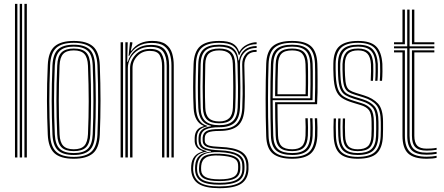

<svg xmlns="http://www.w3.org/2000/svg" viewBox="-20 -820 2312 1000"><path d="M107.2 0V-800H119.8V0ZM58 0V-800H70.5V0ZM82.8 0V-800H95V0Z M364.2 6.8Q294.8 6.8 263.2 -22.4Q231.8 -51.5 228.8 -118.8Q225 -205.8 224.6 -293.9Q224.2 -382 228.8 -480.8Q231.8 -550.5 264.6 -578.6Q297.5 -606.8 364.2 -606.8Q432.2 -606.8 464.6 -578.1Q497 -549.5 499.8 -480.2Q507.2 -292 499.8 -118.8Q496.8 -48.8 463.6 -21Q430.5 6.8 364.2 6.8ZM364.2 -3Q425.8 -3 455.1 -29.2Q484.5 -55.5 487.5 -119.2Q490.8 -199.8 491.1 -289.8Q491.5 -379.8 487.5 -480Q484.8 -544.2 455.1 -570.6Q425.5 -597 364.2 -597Q302.2 -597 273 -570.4Q243.8 -543.8 241 -480Q236.8 -380.2 237 -293.2Q237.2 -206.2 241 -119.2Q243.8 -56.2 272.9 -29.6Q302 -3 364.2 -3ZM364.2 -12.8Q307.2 -12.8 281.5 -37.6Q255.8 -62.5 253.2 -119.8Q249.5 -208.8 249.2 -294.4Q249 -380 253.2 -479.5Q255.8 -538.2 282.2 -562.8Q308.8 -587.2 364.2 -587.2Q418.8 -587.2 445.6 -563.4Q472.5 -539.5 475 -479.5Q478.8 -386 478.9 -297.4Q479 -208.8 475 -120Q472.5 -61 445.8 -36.9Q419 -12.8 364.2 -12.8ZM364.2 -22.8Q414.8 -22.8 437.6 -45.5Q460.5 -68.2 462.8 -120.8Q466.5 -208 466.6 -293.2Q466.8 -378.5 462.8 -479Q460.8 -533.8 436.6 -555.5Q412.5 -577.2 364.2 -577.2Q313.8 -577.2 290.9 -554.4Q268 -531.5 265.5 -478.8Q261.5 -383.5 261.5 -298.8Q261.5 -214 265.5 -120Q268 -67 291.4 -44.9Q314.8 -22.8 364.2 -22.8ZM364.2 -32.8Q320.2 -32.8 300.1 -53.1Q280 -73.5 278 -120Q274 -211.5 273.9 -295.6Q273.8 -379.8 278 -478.5Q280 -527 300.6 -547.1Q321.2 -567.2 364.2 -567.2Q408.2 -567.2 428.4 -546.8Q448.5 -526.2 450.5 -478.2Q454.5 -376 454.2 -290.6Q454 -205.2 450.5 -121Q448.5 -73.2 428.1 -53Q407.8 -32.8 364.2 -32.8ZM364.2 -42.5Q401.8 -42.5 419 -60.8Q436.2 -79 438.2 -121.2Q442 -210 442 -292.8Q442 -375.5 438.2 -477.8Q436.5 -520.2 419.4 -538.9Q402.2 -557.5 364.2 -557.5Q326.5 -557.5 309.2 -539.1Q292 -520.8 290.2 -478.5Q286.2 -380 286.2 -296.5Q286.2 -213 290.2 -120.2Q292 -79.2 309.2 -60.9Q326.5 -42.5 364.2 -42.5Z M873 0V-479.5Q873 -510.2 865.1 -537Q857.2 -563.8 835.1 -580.1Q813 -596.5 769.8 -596.5Q727.8 -596.5 698.1 -578Q668.5 -559.5 652.8 -528.8H649.8L657 -600H669.2V-592.5L661.2 -555.5H664Q683.5 -582.5 710.9 -594.8Q738.2 -607 772.5 -607Q819.8 -607 843.9 -589Q868 -571 876.5 -542.1Q885 -513.2 885 -480.5V0ZM608.2 0V-600H620.8V0ZM633 0V-600H645.2L642.5 -498H645.5Q657.8 -538.5 689 -562.4Q720.2 -586.2 766.5 -586.2Q821.2 -586 841 -557.5Q860.8 -529 860.8 -479V0H848.2V-478.2Q848.2 -525 830.1 -550.5Q812 -576 764 -576Q727 -576 700.5 -559.8Q674 -543.5 659.9 -518.1Q645.8 -492.8 645.8 -465V0ZM657.5 0V-465.5Q657.5 -503.2 685.5 -534.2Q713.5 -565.2 761.5 -565.2Q807.8 -565.2 822 -539.4Q836.2 -513.5 836.2 -477V0H824V-476.8Q824 -510.5 811.6 -532.8Q799.2 -555 760.2 -555Q721.2 -555 695.8 -528.5Q670.2 -502 670.2 -466L670 0Z M1123 160.2Q1050.2 160.2 1015.1 138.2Q980 116.2 975.8 68Q975 58.8 976 42.8Q980.2 -16.2 1035.5 -30.5V-33.5Q996.8 -45 994 -82.5Q993.8 -86 993.9 -92.6Q994 -99.2 994 -103.2Q995 -126.8 1005.6 -141.5Q1016.2 -156.2 1040.2 -162.5V-165.2Q1018 -173 1004.2 -196.1Q990.5 -219.2 988.5 -256.2Q985.8 -310.8 985.9 -366.8Q986 -422.8 988.2 -486.2Q990.8 -550.8 1022.1 -578.8Q1053.5 -606.8 1121.5 -606.8Q1168.5 -606.8 1192.4 -593.1Q1216.2 -579.5 1225 -551H1227.8Q1239.5 -574.2 1265.8 -587.2Q1292 -600.2 1316.5 -600V-589.8Q1281 -589.8 1257.8 -573.4Q1234.5 -557 1227 -534H1223.5Q1216 -566.5 1192.5 -581.8Q1169 -597 1121.5 -597Q1060.2 -597 1031.4 -571.5Q1002.5 -546 1000.8 -486.8Q998.5 -421.5 998.2 -368Q998 -314.5 1000.8 -257.5Q1002.8 -216.5 1018 -194Q1033.2 -171.5 1059.8 -164.8V-162Q1029.8 -155.2 1017.8 -141.6Q1005.8 -128 1004.8 -103.5Q1004 -92 1004.8 -82.2Q1006 -62 1017 -51.1Q1028 -40.2 1055.8 -33.2V-30.2Q1020.5 -24.2 1005 -7.4Q989.5 9.5 987 42.8Q986.2 50.2 985.9 55.2Q985.5 60.2 986.2 68Q990.2 110.8 1021.5 130.9Q1052.8 151 1123 151Q1195.2 151 1227.8 130.4Q1260.2 109.8 1263.2 62.8Q1264.2 49.5 1262.8 35Q1259.5 -5 1227.1 -23.8Q1194.8 -42.5 1124.8 -45Q1078 -46.8 1058 -55.1Q1038 -63.5 1036 -82.2Q1035.5 -86.2 1035.4 -93.2Q1035.2 -100.2 1035.5 -103.5Q1037.5 -128.5 1057 -138.2Q1076.5 -148 1121.8 -147.8Q1186.2 -147.5 1212.9 -175.2Q1239.5 -203 1241.8 -258Q1243.5 -298.8 1243.8 -331.2Q1244 -363.8 1243.2 -398.9Q1242.5 -434 1241.5 -482.8Q1240.8 -516.5 1260.2 -538.6Q1279.8 -560.8 1316.5 -560.2V-550Q1282.8 -550.5 1267.2 -529.9Q1251.8 -509.2 1252.5 -479.2Q1254 -419.5 1255.1 -369.9Q1256.2 -320.2 1253.5 -257.5Q1250.5 -193.5 1219.8 -165.8Q1189 -138 1121.5 -138Q1083.5 -138 1065.5 -130.9Q1047.5 -123.8 1046.5 -102.2Q1046.5 -101 1046.4 -94.4Q1046.2 -87.8 1046.5 -84.8Q1048.2 -68.5 1066.4 -62.5Q1084.5 -56.5 1125 -55Q1200.5 -52.2 1235.6 -31.2Q1270.8 -10.2 1274 35.5Q1274.8 49.2 1274.2 62.8Q1271.5 114 1236 137.1Q1200.5 160.2 1123 160.2ZM1123 142Q1058.5 142 1029 124.8Q999.5 107.5 996.2 68Q995.5 57 996.5 42.8Q999 8.5 1018 -8.6Q1037 -25.8 1078.8 -30.5V-33.2Q1046 -37.5 1031.1 -48.9Q1016.2 -60.2 1014.5 -82.2Q1014 -86.8 1014 -93Q1014 -99.2 1014.2 -103.5Q1016 -153.8 1079 -162.5V-164.8Q1048.8 -170.8 1031.8 -193.1Q1014.8 -215.5 1012.8 -258Q1010.5 -308.8 1010.6 -364.8Q1010.8 -420.8 1012.8 -486.2Q1014.5 -541.5 1041.1 -564.4Q1067.8 -587.2 1121.5 -587.2Q1171.2 -587.2 1194.6 -568Q1218 -548.8 1221.8 -505.5H1224.5Q1231.2 -540.2 1254.2 -560Q1277.2 -579.8 1316.5 -580.5V-570Q1275.2 -570.5 1252.1 -545.6Q1229 -520.8 1230 -485.2Q1231.8 -418.2 1231.9 -365.4Q1232 -312.5 1229.8 -258.2Q1227.5 -205 1202 -181.1Q1176.5 -157.2 1121.5 -157.2Q1076.2 -157.5 1051.9 -145.8Q1027.5 -134 1025.5 -104.8Q1025 -99.8 1025.1 -92.6Q1025.2 -85.5 1025.5 -82.5Q1027.8 -57.8 1051.6 -48.4Q1075.5 -39 1124.5 -37.2Q1186.2 -34.8 1218 -18Q1249.8 -1.2 1252.8 34.8Q1253.2 42.2 1253.5 48.1Q1253.8 54 1253.2 62.8Q1250.8 106.5 1218.9 124.2Q1187 142 1123 142ZM1121.5 -168Q1169.5 -168 1192.6 -189.2Q1215.8 -210.5 1217.8 -258.2Q1220 -314.8 1219.6 -368.6Q1219.2 -422.5 1217 -487.8Q1215.5 -536.8 1191.8 -557Q1168 -577.2 1121.5 -577.2Q1069.2 -577.2 1047.6 -554.6Q1026 -532 1025 -486Q1023.5 -421.2 1023.2 -369.5Q1023 -317.8 1025 -256.2Q1026.5 -210 1050 -189Q1073.5 -168 1121.5 -168ZM1121.5 -177.8Q1077.8 -177.8 1058 -197.4Q1038.2 -217 1037 -258Q1035.5 -313 1035.5 -367.5Q1035.5 -422 1037 -485.8Q1038 -529.5 1058.1 -548.4Q1078.2 -567.2 1121.5 -567.2Q1163.5 -567.2 1183.4 -548.5Q1203.2 -529.8 1204.8 -488Q1207.2 -418 1207.4 -365.4Q1207.5 -312.8 1205.2 -258.8Q1203.5 -216.8 1183.8 -197.2Q1164 -177.8 1121.5 -177.8ZM1121.5 -187.5Q1156.5 -187.5 1174 -204.6Q1191.5 -221.8 1193 -259.5Q1197 -357.2 1192.5 -488Q1191.2 -526 1173.2 -541.8Q1155.2 -557.5 1121.5 -557.5Q1085.8 -557.5 1067.9 -541.1Q1050 -524.8 1049.2 -485.2Q1047.8 -425.2 1047.4 -370.8Q1047 -316.2 1049.2 -258.5Q1050.5 -221.2 1067.9 -204.4Q1085.2 -187.5 1121.5 -187.5ZM1123 132.2Q1185.8 132.2 1213.1 115.5Q1240.5 98.8 1242 64.2Q1242.8 49.8 1241.5 35.2Q1239.5 6.5 1213.4 -9Q1187.2 -24.5 1124.2 -27.5Q1065 -30.2 1038 -13.5Q1011 3.2 1007.2 43Q1006.5 49.5 1006.2 55.2Q1006 61 1006.8 68.8Q1009.8 102.8 1037.2 117.5Q1064.8 132.2 1123 132.2ZM1123 123.2Q1068.2 123.2 1043.8 110.4Q1019.2 97.5 1016.8 68Q1016 59 1017.5 42.5Q1021 4 1047.2 -8.8Q1073.5 -21.5 1125.2 -19.2Q1179 -17 1204 -4.1Q1229 8.8 1231.2 35.2Q1232 45.2 1231.9 50.6Q1231.8 56 1231.5 63Q1229.2 95.2 1204.1 109.2Q1179 123.2 1123 123.2ZM1123 114Q1172.8 114 1195.4 102.2Q1218 90.5 1220 62.8Q1221 48.8 1219.8 35.2Q1218.2 14 1196.5 3.6Q1174.8 -6.8 1124 -9.8Q1074.8 -12.8 1052.6 0.4Q1030.5 13.5 1028 42.8Q1026.8 55.2 1027.8 68Q1029.2 91.2 1051.2 102.6Q1073.2 114 1123 114Z M1502 6.8Q1434.8 6.8 1401.8 -19.5Q1368.8 -45.8 1366.5 -110.8Q1363.2 -212.8 1363.4 -307Q1363.5 -401.2 1366.5 -488.2Q1369 -553.5 1401.6 -580.1Q1434.2 -606.8 1501.5 -606.8Q1568.8 -606.8 1599.4 -579.6Q1630 -552.5 1632.8 -489Q1633.2 -481.5 1633.6 -458.4Q1634 -435.2 1634.1 -403.8Q1634.2 -372.2 1633.8 -338.9Q1633.2 -305.5 1631.5 -277.2H1425.2Q1425.2 -234.5 1426 -195.8Q1426.8 -157 1428 -114.2Q1429.2 -76 1446.4 -59.2Q1463.5 -42.5 1502 -42.5Q1535.5 -42.5 1552.4 -58.4Q1569.2 -74.2 1571.2 -114.2Q1572.2 -132.8 1571.9 -158.9Q1571.5 -185 1570.5 -204H1582.8Q1584.2 -181.2 1584.2 -155.1Q1584.2 -129 1583.5 -113.8Q1581.2 -70.2 1562.2 -51.5Q1543.2 -32.8 1502 -32.8Q1456.8 -32.8 1436.9 -51.8Q1417 -70.8 1415.8 -113.8Q1414.2 -161 1413.5 -204.5Q1412.8 -248 1412.8 -287.8H1619.8Q1621.2 -324 1621.5 -366.8Q1621.8 -409.5 1621.4 -443.8Q1621 -478 1620.5 -488.5Q1618 -546.8 1590.2 -571.9Q1562.5 -597 1501.5 -597Q1440.2 -597 1410.5 -572.1Q1380.8 -547.2 1378.8 -486.2Q1376 -407.5 1375.8 -308.9Q1375.5 -210.2 1378.8 -113.2Q1380.5 -54.8 1408.9 -28.9Q1437.2 -3 1502 -3Q1561.8 -3 1589.6 -28.1Q1617.5 -53.2 1620.5 -112.5Q1621.2 -127.5 1621.1 -155.4Q1621 -183.2 1619.5 -204H1631.8Q1633.2 -183.2 1633.4 -155.5Q1633.5 -127.8 1632.8 -111.8Q1629.5 -48.2 1599.1 -20.8Q1568.8 6.8 1502 6.8ZM1502 -12.8Q1447.5 -12.8 1420.1 -34.9Q1392.8 -57 1391 -112.8Q1388.2 -200.8 1388.1 -299.4Q1388 -398 1391 -485.8Q1393 -541.2 1419.4 -564.2Q1445.8 -587.2 1501.5 -587.2Q1556.2 -587.2 1581 -564.2Q1605.8 -541.2 1608.2 -488.2Q1608.8 -478.5 1609.1 -447.9Q1609.5 -417.2 1609.2 -377Q1609 -336.8 1607.8 -298H1400.2Q1400.2 -253.5 1401 -205.4Q1401.8 -157.2 1403.2 -113.5Q1405 -63.8 1428.6 -43.2Q1452.2 -22.8 1502 -22.8Q1549.5 -22.8 1571.5 -43.8Q1593.5 -64.8 1596 -113.5Q1596.8 -128.5 1596.6 -155.9Q1596.5 -183.2 1595 -204H1607.5Q1608.8 -182.5 1608.9 -155.4Q1609 -128.2 1608.2 -113Q1605.5 -59.2 1580.9 -36Q1556.2 -12.8 1502 -12.8ZM1400.2 -308.2H1595.8Q1597 -344.2 1597.1 -381.4Q1597.2 -418.5 1596.9 -447.5Q1596.5 -476.5 1596 -487.5Q1593.8 -535.2 1572 -556.2Q1550.2 -577.2 1501.5 -577.2Q1450.2 -577.2 1427.6 -555.6Q1405 -534 1403.2 -485.2Q1401.8 -442.2 1401.1 -396.8Q1400.5 -351.2 1400.2 -308.2ZM1412.8 -318.8Q1412.8 -353 1413.5 -396.8Q1414.2 -440.5 1415.8 -484.8Q1417 -529 1437.1 -548.1Q1457.2 -567.2 1501.5 -567.2Q1544 -567.2 1562.9 -548.5Q1581.8 -529.8 1583.5 -487Q1584 -475.5 1584.4 -448.5Q1584.8 -421.5 1584.6 -387Q1584.5 -352.5 1583.5 -318.8ZM1425.2 -329H1571.5Q1572.8 -380.2 1572.4 -426Q1572 -471.8 1571.2 -486.2Q1569.8 -522.8 1554.4 -540.1Q1539 -557.5 1501.5 -557.5Q1462.5 -557.5 1445.9 -540.1Q1429.2 -522.8 1428 -484.2Q1426.5 -442.2 1425.9 -404.6Q1425.2 -367 1425.2 -329Z M1842.8 -32.8Q1803.8 -32.8 1785.2 -51Q1766.8 -69.2 1765.5 -113.5Q1764.8 -137.8 1764.5 -157.9Q1764.2 -178 1765.5 -203H1777.2Q1776 -177.5 1776.4 -157.6Q1776.8 -137.8 1777.5 -113.8Q1778.5 -75.8 1793.6 -59.1Q1808.8 -42.5 1842.8 -42.5Q1879 -42.5 1895.9 -58.2Q1912.8 -74 1914.5 -111.8Q1915.8 -136.8 1915.5 -149.2Q1915.2 -161.8 1915.2 -184.8Q1915.2 -228.5 1901.9 -246Q1888.5 -263.5 1860.2 -272.2L1816.8 -285.5Q1782.2 -295.8 1761 -310Q1739.8 -324.2 1729.4 -350.9Q1719 -377.5 1717.2 -425.8Q1716.2 -447.8 1716.1 -460.5Q1716 -473.2 1716.2 -488.8Q1717.2 -553.5 1748.6 -580.1Q1780 -606.8 1845 -606.8Q1909 -606.8 1938.1 -579Q1967.2 -551.2 1971.5 -487.5Q1972.2 -476 1972 -448.4Q1971.8 -420.8 1969.8 -399H1958Q1960 -422 1960.1 -448.9Q1960.2 -475.8 1959.5 -487.2Q1956 -545 1929.8 -571Q1903.5 -597 1845 -597Q1783.2 -597 1756.2 -571Q1729.2 -545 1728 -487.5Q1727.8 -473.5 1728 -460Q1728.2 -446.5 1729 -426Q1731.2 -378.8 1741.1 -354Q1751 -329.2 1770.4 -317.1Q1789.8 -305 1820.2 -295.8L1863.5 -282.5Q1896.2 -272.5 1911.8 -252.5Q1927.2 -232.5 1927.2 -184.8Q1927.2 -167.8 1927.4 -157.8Q1927.5 -147.8 1927.4 -137.9Q1927.2 -128 1926.5 -111Q1924.5 -70.5 1905.9 -51.6Q1887.2 -32.8 1842.8 -32.8ZM1842.8 -12.8Q1791 -12.8 1767.2 -35.6Q1743.5 -58.5 1741.8 -112.8Q1741 -135.5 1740.8 -157.5Q1740.5 -179.5 1741.8 -203H1753.5Q1752.5 -179.8 1752.6 -158.2Q1752.8 -136.8 1753.5 -113Q1755 -63.8 1776.4 -43.2Q1797.8 -22.8 1842.8 -22.8Q1891 -22.8 1913.8 -42.9Q1936.5 -63 1938.5 -111.2Q1939.5 -132.2 1939.4 -148Q1939.2 -163.8 1939.2 -184.8Q1939.2 -238.8 1920.5 -260.2Q1901.8 -281.8 1866.5 -292.5L1823.8 -305.5Q1796.8 -313.8 1779.1 -324.4Q1761.5 -335 1752.1 -358Q1742.8 -381 1741 -426.2Q1740.2 -444.2 1740 -458.6Q1739.8 -473 1740 -487.2Q1741 -541.2 1766.2 -564.2Q1791.5 -587.2 1845 -587.2Q1898.8 -587.2 1921.6 -562.6Q1944.5 -538 1947.8 -486.8Q1948.5 -473 1948.1 -446.4Q1947.8 -419.8 1946 -399H1934.2Q1936 -419.5 1936.2 -447.9Q1936.5 -476.2 1936 -485.8Q1933 -535.2 1911.4 -556.2Q1889.8 -577.2 1845 -577.2Q1796 -577.2 1774.9 -555.8Q1753.8 -534.2 1752.2 -487.8Q1751.5 -468.2 1752 -456.8Q1752.5 -445.2 1753.2 -426.2Q1754.8 -384.5 1762.6 -363.5Q1770.5 -342.5 1786.1 -332.9Q1801.8 -323.2 1827 -315.8L1869.5 -302.8Q1910 -290.2 1930.6 -266.1Q1951.2 -242 1951.2 -184.8Q1951.2 -165.2 1951.4 -149.5Q1951.5 -133.8 1950.5 -111Q1948.2 -59 1923.8 -35.9Q1899.2 -12.8 1842.8 -12.8ZM1842.8 6.8Q1778 6.8 1749 -20.8Q1720 -48.2 1717.8 -111.8Q1717 -134.8 1716.9 -156.9Q1716.8 -179 1718 -203H1730Q1728.5 -179.2 1728.8 -157Q1729 -134.8 1729.8 -112.2Q1731.8 -53 1758.4 -28Q1785 -3 1842.8 -3Q1905.2 -3 1932.6 -28.2Q1960 -53.5 1962.5 -110.5Q1963.5 -135.2 1963.4 -147.2Q1963.2 -159.2 1963.2 -184.8Q1963.2 -244.8 1940.9 -271.9Q1918.5 -299 1872.8 -313L1830.5 -326Q1807.8 -332.8 1794 -341.4Q1780.2 -350 1773.4 -369Q1766.5 -388 1765 -426.5Q1764.2 -447 1763.9 -458.1Q1763.5 -469.2 1764 -486.5Q1765.8 -527.2 1783.5 -547.2Q1801.2 -567.2 1845 -567.2Q1883.8 -567.2 1902.6 -548.5Q1921.5 -529.8 1924 -485.5Q1924.5 -476 1924.4 -449.2Q1924.2 -422.5 1922.5 -399H1910.8Q1912.2 -422.8 1912.5 -448.9Q1912.8 -475 1912 -485.2Q1909.8 -522.8 1894.1 -540.1Q1878.5 -557.5 1845 -557.5Q1810.2 -557.5 1793.8 -541Q1777.2 -524.5 1776 -486.5Q1775.5 -468.5 1775.9 -456.8Q1776.2 -445 1777 -426.8Q1778.5 -391.8 1784 -374.6Q1789.5 -357.5 1801.4 -350Q1813.2 -342.5 1833.8 -336.2L1875.8 -323.2Q1922.5 -308.8 1948.8 -280.4Q1975 -252 1975 -184.8Q1975 -159.2 1975.1 -147.1Q1975.2 -135 1974.2 -110.2Q1971.8 -49.8 1942.6 -21.5Q1913.5 6.8 1842.8 6.8Z M2202.5 -14.2Q2148 -14.2 2124.5 -37.1Q2101 -60 2101 -113V-568.2H2032.2V-578.8H2101V-770H2113.2V-578.8H2242.2V-568.2H2113.2V-113Q2113.2 -65.8 2134 -45.2Q2154.8 -24.8 2202.5 -24.8Q2226 -24.8 2254 -29V-18.8Q2230 -14.2 2202.5 -14.2ZM2032.2 -589.5V-600H2076.2V-770H2088.8V-589.5ZM2125.5 -589.5V-770H2138V-600H2242.2V-589.5ZM2202.5 6.8Q2135 6.8 2105.6 -21Q2076.2 -48.8 2076.2 -113V-547.2H2032.2V-557.8H2088.8V-113Q2088.8 -54.2 2115.1 -29Q2141.5 -3.8 2202.5 -3.8Q2230.2 -3.8 2254 -8.5V2Q2233.5 6.8 2202.5 6.8ZM2202.5 -35.5Q2161.2 -35.5 2143.4 -53.4Q2125.5 -71.2 2125.5 -113V-557.8H2242.2V-547.2H2138V-113Q2138 -77 2153 -61.4Q2168 -45.8 2202.5 -45.8Q2212.5 -45.8 2225.9 -46.5Q2239.2 -47.2 2254 -50V-39.8Q2227 -35.5 2202.5 -35.5Z"/></svg>

Font: Big Shoulders Inline Text Light
Style: Regular
Weight: 300
Designer: Patric King
Foundry: XO Type Co
Version: Version 1.000